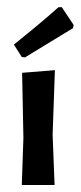

<svg xmlns="http://www.w3.org/2000/svg" viewBox="-20 -527 230 547"><path d="M135.5 0H42.1L46.7 -134.6L43 -319.6L136.4 -327.1L129.9 -143ZM189.7 -456.1 187.9 -446.7Q172 -437.4 124.8 -408.4Q77.6 -379.4 51.4 -363.6L42.1 -364.5L19.6 -400Q100.9 -465.4 146.7 -506.5H156.1Z"/></svg>

Font: Gurajada
Style: Regular
Weight: 400
Designer: Purushoth Kumar Guthula
Foundry: SiliconAndhra, USA.
Version: Version 1.0.3; ttfautohint (v1.2.42-39fb)